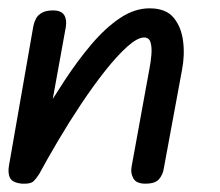

<svg xmlns="http://www.w3.org/2000/svg" viewBox="-29 -441 529 461"><path d="M320 0Q298 0 291 -13Q284 -26 287 -41L330 -277Q333 -292 334.5 -309.5Q336 -327 332.5 -339Q329 -351 317 -351Q301 -351 276.5 -329Q252 -307 223.5 -271Q195 -235 166 -191.5Q137 -148 111 -104Q85 -60 65 -23V-151Q95 -200 126 -247.5Q157 -295 190.5 -334.5Q224 -374 259 -397.5Q294 -421 330 -421Q369 -421 387.5 -399Q406 -377 410.5 -343Q415 -309 408 -273L364 -35Q362 -22 353 -11Q344 0 320 0ZM24 0Q1 -2 -5 -14Q-11 -26 -7 -46L51 -378Q53 -388 57.5 -396.5Q62 -405 72 -410.5Q82 -416 98 -416Q118 -416 125 -405Q132 -394 129 -376L65 -23Q58 -12 51 -5.5Q44 1 24 0Z"/></svg>

Font: Edu QLD Beginner Medium
Style: Regular
Weight: 500
Designer: Tina and Corey Anderson
Foundry: Google for Education
Version: Version 1.003